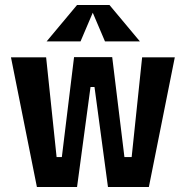

<svg xmlns="http://www.w3.org/2000/svg" viewBox="-20 -750 745 770"><path d="M128 0H289L343 -401H359L413 0H577L681 -520H550L508 -120H479L430 -521H277L228 -120H207L165 -520H24ZM167 -584H303L352 -699L401 -584H541L419 -730H289Z"/></svg>

Font: Pescante Normal
Style: Regular
Weight: 400
Designer: Ariel Martín Pérez
Foundry: Tunera Type Foundry
Version: Version 1.000;FEAKit 1.0